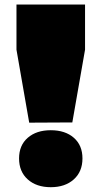

<svg xmlns="http://www.w3.org/2000/svg" viewBox="-20 -797 439 831"><path d="M106.4 -266.1 51.3 -582V-777.3H348.1V-582L293 -267.1ZM199.7 13.2Q137.7 13.2 100.1 -20.5Q62.5 -54.2 62.5 -111.3Q62.5 -168 100.1 -200.7Q137.7 -233.4 199.7 -233.4Q262.2 -233.4 299.6 -200.7Q336.9 -168 336.9 -111.3Q336.9 -54.2 299.3 -20.5Q261.7 13.2 199.7 13.2Z"/></svg>

Font: Bevan
Style: Regular
Weight: 400
Designer: Vernon Adams
Foundry: Vernon Adams
Version: Version 2.100; ttfautohint (v1.8.3)